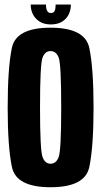

<svg xmlns="http://www.w3.org/2000/svg" viewBox="-20 -800 436 825"><path d="M197 4.5Q345.5 4.5 363.8 -82.5Q382 -169.5 382 -337.5Q382 -506.5 363.8 -593.8Q345.5 -681 197 -681Q49 -681 31 -594.2Q13 -507.5 13 -337.5Q13 -169.5 31.2 -82.5Q49.5 4.5 197 4.5ZM197 -96.5Q173.5 -96.5 162.8 -125.5Q152 -154.5 152 -337.5Q152 -524.5 162.8 -552.5Q173.5 -580.5 197 -580.5Q221.5 -580.5 232.2 -552.5Q243 -524.5 243 -337.5Q243 -154.5 232.2 -125.5Q221.5 -96.5 197 -96.5ZM198.5 -695Q227.5 -695 246.5 -706.8Q265.5 -718.5 275 -737.5Q284.5 -756.5 284.5 -780.5H219Q219 -768 217.2 -759.8Q215.5 -751.5 211 -747.8Q206.5 -744 198.5 -744Q191.5 -744 187 -747.8Q182.5 -751.5 180 -759.5Q177.5 -767.5 177.5 -780.5H112Q112 -756.5 122 -737.5Q132 -718.5 151 -706.8Q170 -695 198.5 -695Z"/></svg>

Font: Anybody ExtraCondensed
Style: Bold
Weight: 700
Width: 2
Version: Version 1.113;gftools[0.9.25]